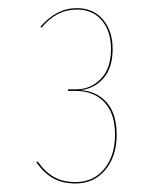

<svg xmlns="http://www.w3.org/2000/svg" viewBox="-20 -754 368 462"><path d="M165 -734.4Q204.6 -734.4 227.8 -707Q251 -679.7 251 -636.2Q251 -590.8 229 -565.7Q207 -540.5 173.8 -537.1Q212.4 -534.7 236.6 -507.6Q260.7 -480.5 260.7 -429.7Q260.7 -377.9 233.4 -345.2Q206.1 -312.5 161.6 -312.5Q130.9 -312.5 108.9 -324.5Q86.9 -336.4 67.4 -363.3L70.3 -365.7Q89.8 -338.9 111.1 -327.4Q132.3 -315.9 161.6 -315.9Q204.6 -315.9 230.7 -347.4Q256.8 -378.9 256.8 -429.7Q256.8 -481 231.2 -508.1Q205.6 -535.2 161.6 -535.2H143.6V-539.1H163.6Q198.2 -539.1 222.7 -564.2Q247.1 -589.4 247.1 -636.2Q247.1 -678.7 225.1 -704.8Q203.1 -731 165 -731Q115.7 -731 80.1 -687.5L77.1 -689.5Q115.7 -734.4 165 -734.4Z"/></svg>

Font: Fira Sans Compressed Four
Style: Regular
Weight: 100
Width: 1
Designer: Carrois Corporate & Edenspiekermann AG
Foundry: Carrois Corporate GbR & Edenspiekermann AG
Version: Version 4.203;PS 004.203;hotconv 1.0.88;makeotf.lib2.5.64775